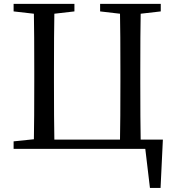

<svg xmlns="http://www.w3.org/2000/svg" viewBox="-20 -753 883 971"><path d="M710.9 -46.9H803.7L792 197.3H738.3L714.8 0H48.8V-38.1L151.4 -48.8Q153.3 -145.5 153.3 -338.9V-392.6Q153.3 -588.9 151.4 -683.6L48.8 -695.3V-733.4H356.4V-695.3L254.9 -683.6Q252.9 -587.9 252.9 -392.6V-338.9Q252.9 -142.6 254.9 -46.9H586.9Q588.9 -144.5 588.9 -338.9V-393.6Q588.9 -588.9 586.9 -683.6L486.3 -695.3V-733.4H793V-695.3L691.4 -683.6Q689.5 -587.9 689.5 -392.6V-338.9Q689.5 -142.6 691.4 -46.9H710V-47.9Z"/></svg>

Font: GenYoMin TW TTF Medium
Style: Regular
Weight: 500
Version: Version 1.300